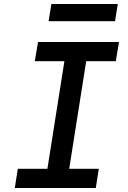

<svg xmlns="http://www.w3.org/2000/svg" viewBox="-20 -940 640 960"><path d="M54 0 69 -96H217L302 -634H154L170 -730H575L559 -634H411L326 -96H474L459 0ZM223 -834 237 -920H569L555 -834Z"/></svg>

Font: JetBrains Mono NL SemiBold
Style: Italic
Weight: 600
Italic angle: -9°
Monospace: yes
Designer: Philipp Nurullin, Konstantin Bulenkov
Foundry: JetBrains
Version: Version 2.305; ttfautohint (v1.8.4.7-5d5b)